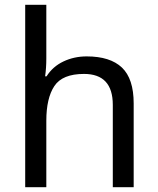

<svg xmlns="http://www.w3.org/2000/svg" viewBox="-20 -780 658 800"><path d="M173 -537Q173 -497 168 -462H174Q200 -503 244.5 -524Q289 -545 341 -545Q439 -545 488 -498.5Q537 -452 537 -349V0H450V-343Q450 -472 330 -472Q240 -472 206.5 -421.5Q173 -371 173 -277V0H85V-760H173Z"/></svg>

Font: Noto Sans Avestan
Style: Regular
Weight: 400
Designer: Monotype Design Team
Foundry: Monotype Imaging Inc.
Version: Version 2.003; ttfautohint (v1.8.4.7-5d5b)